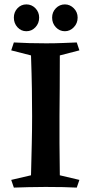

<svg xmlns="http://www.w3.org/2000/svg" viewBox="-20 -853 412 873"><path d="M329 -660 341 -624 252 -601Q252 -515 251.5 -449.5Q251 -384 250.5 -325Q250 -266 250.5 -202.5Q251 -139 252 -56L341 -35L329 0Q276 -3 187 -3Q145 -3 109.5 -2Q74 -1 43 0L31 -35L121 -56Q123 -137 124.5 -201Q126 -265 126 -324Q126 -383 125 -449Q124 -515 121 -601L31 -624L43 -660Q79 -658 113 -657Q147 -656 190 -656Q230 -656 266.5 -657.5Q303 -659 329 -660ZM100 -711Q76 -711 59.5 -729Q43 -747 43 -773Q43 -798 59.5 -815.5Q76 -833 100 -833Q124 -833 141 -815.5Q158 -798 158 -773Q158 -747 141 -729Q124 -711 100 -711ZM275 -711Q251 -711 234 -729Q217 -747 217 -773Q217 -798 234 -815.5Q251 -833 275 -833Q298 -833 315.5 -815.5Q333 -798 333 -773Q333 -747 315.5 -729Q298 -711 275 -711Z"/></svg>

Font: Ruwudu SemiBold
Style: Regular
Weight: 600
Designer: Becca Hirsbrunner Spalinger
Foundry: SIL International
Version: Version 3.000